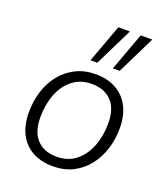

<svg xmlns="http://www.w3.org/2000/svg" viewBox="-139 -847 825 952"><g transform="rotate(20 273.5 -371.5)"><path d="M250 8Q188 8 142.5 -17Q97 -42 72.5 -89.5Q48 -137 48 -203Q48 -262 64.5 -315Q81 -368 113.5 -408Q146 -448 192 -471Q238 -494 297 -494Q359 -494 404.5 -468.5Q450 -443 474.5 -395.5Q499 -348 499 -283Q499 -223 482 -170.5Q465 -118 432.5 -77.5Q400 -37 354.5 -14.5Q309 8 250 8ZM252 -43Q312 -43 353 -76Q394 -109 415.5 -164Q437 -219 437 -285Q437 -363 399 -402.5Q361 -442 294 -442Q235 -442 193.5 -409Q152 -376 131 -321.5Q110 -267 110 -200Q110 -123 147.5 -83Q185 -43 252 -43ZM365 -550 439 -751H500L401 -550ZM247 -550 321 -751H382L283 -550Z"/></g></svg>

Font: Nunito Sans 12pt Light
Style: Italic
Weight: 300
Italic angle: -9°
Designer: Vernon Adams
Foundry: Vernon Adams
Version: Version 3.101;gftools[0.9.27]